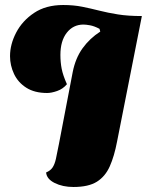

<svg xmlns="http://www.w3.org/2000/svg" viewBox="-20 -724 586 766"><path d="M273 22Q230 22 198 6Q166 -10 164 -36Q181 -43 189.5 -55.5Q198 -68 203 -90Q208 -112 215 -149L270 -436Q281 -492 309.5 -531.5Q338 -571 380 -598L377 -609Q356 -620 339.5 -623Q323 -626 313 -626Q272 -626 246.5 -593.5Q221 -561 221 -505Q221 -476 226 -450Q231 -424 247 -388Q231 -369 208 -361Q185 -353 168 -353Q118 -353 85 -374Q52 -395 36 -429Q20 -463 20 -500Q20 -547 44.5 -594Q69 -641 116 -672.5Q163 -704 232 -704Q274 -704 308.5 -697Q343 -690 376.5 -681.5Q410 -673 450.5 -666.5Q491 -660 546 -660L447 -159Q436 -101 418 -60.5Q400 -20 366.5 1Q333 22 273 22Z"/></svg>

Font: Sansita Swashed Black
Style: Regular
Weight: 900
Designer: Pablo Cosgaya
Foundry: Omnibus-Type
Version: Version 1.003; ttfautohint (v1.8.3)